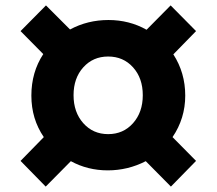

<svg xmlns="http://www.w3.org/2000/svg" viewBox="-20 -670 801 710"><path d="M142 -163Q96 -230 96 -316.5Q96 -403 140 -470L56 -555L150 -650L239 -561Q304 -596 381 -596Q458 -596 522 -560L611 -650L705 -555L621 -469Q665 -401 665 -316.5Q665 -232 618 -163L705 -75L612 20L519 -74Q453 -40 378.5 -40Q304 -40 242 -74L149 20L56 -75ZM288 -214.5Q324 -174 380 -174Q436 -174 472 -214.5Q508 -255 508 -318Q508 -381 472 -421Q436 -461 380 -461Q324 -461 288 -421Q252 -381 252 -318Q252 -255 288 -214.5Z"/></svg>

Font: Montserrat Alternates
Style: Bold
Weight: 700
Version: Version 2.001